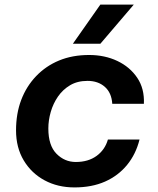

<svg xmlns="http://www.w3.org/2000/svg" viewBox="-20 -806 690 838"><path d="M305 12Q232 12 174.5 -19Q117 -50 83.5 -106Q50 -162 50 -237Q50 -310 72.5 -369.5Q95 -429 137.5 -473.5Q180 -518 238 -542Q296 -566 369 -566Q437 -566 492 -540Q547 -514 579 -466.5Q611 -419 608 -353H470Q467 -401 437.5 -427Q408 -453 362 -453Q318 -453 286 -434Q254 -415 233 -384.5Q212 -354 201.5 -317.5Q191 -281 191 -245Q191 -171 226.5 -135Q262 -99 311 -99Q365 -99 401.5 -125.5Q438 -152 451 -197H589Q573 -133 534.5 -86Q496 -39 438.5 -13.5Q381 12 305 12ZM298 -615 418 -786H564L418 -615Z"/></svg>

Font: Azeret Mono Thin SemiBold
Style: Italic
Weight: 600
Italic angle: -12°
Version: Version 1.002